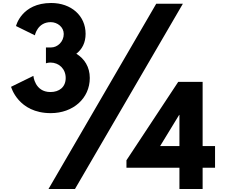

<svg xmlns="http://www.w3.org/2000/svg" viewBox="-20 -1263 1508 1283"><path d="M213 -1027C213 -1027 230 -1115 319 -1115C364 -1115 406 -1082 406 -1036C406 -984 364 -946 322 -946H287V-840C287 -840 301 -845 317 -845C374 -845 419 -803 419 -742C419 -681 376 -648 317 -648C212 -648 203 -756 203 -756L54 -683C54 -683 101 -507 319 -507C469 -507 580 -606 580 -742C580 -816 544 -871 490 -904C529 -934 552 -978 552 -1037C552 -1158 456 -1243 322 -1243C123 -1243 87 -1089 87 -1089ZM1202 -1238H1024L304 0H481ZM1334 -287V-716H1171L825 -192V-142H1179V0H1334V-142H1417V-287ZM1179 -495V-287H1050L1177 -495Z"/></svg>

Font: Poland Can Into
Style: BigWritings
Weight: 700
Foundry: Cannot Into Space Fonts
Version: Version 0.92